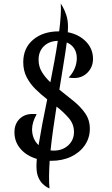

<svg xmlns="http://www.w3.org/2000/svg" viewBox="-20 -888 635 1090"><path d="M270 25Q266 25 262 25Q259 70 258.5 110Q258 150 261 182Q261 182 250 176.5Q239 171 224 157.5Q209 144 198 119.5Q187 95 187 56Q187 38 189 14Q131 -3 96.5 -43Q62 -83 62 -137Q62 -184 90.5 -212.5Q119 -241 165 -241Q173 -241 178 -241Q183 -241 188 -239Q163 -196 162 -155Q162 -99 199 -64Q208 -119 220.5 -186Q233 -253 248 -324Q213 -351 182 -381.5Q151 -412 131.5 -449.5Q112 -487 112 -535Q112 -615 168 -662.5Q224 -710 315 -710H316Q322 -758 324.5 -798Q327 -838 325 -868Q325 -868 335.5 -850.5Q346 -833 356 -803.5Q366 -774 366 -736Q366 -723 365 -705Q428 -693 468 -652Q508 -611 508 -554Q508 -508 477.5 -476.5Q447 -445 401 -445Q381 -445 370 -448Q392 -471 404 -499.5Q416 -528 416 -558Q416 -590 401 -613Q386 -636 359 -647Q352 -593 340.5 -524Q329 -455 317 -379Q357 -347 397 -315Q437 -283 463.5 -245Q490 -207 490 -157Q490 -105 461.5 -63.5Q433 -22 383.5 1.5Q334 25 270 25ZM199 -549Q199 -510 218 -479Q237 -448 266 -421Q278 -482 289 -541.5Q300 -601 308 -656Q259 -655 229 -625.5Q199 -596 199 -549ZM400 -139Q400 -183 371 -217Q342 -251 301 -283Q291 -219 282 -156Q273 -93 267 -34Q276 -33 285 -33Q335 -33 367.5 -63Q400 -93 400 -139Z"/></svg>

Font: Merienda Light
Style: Regular
Weight: 300
Designer: Eduardo Rodriguez Tunni
Foundry: Eduardo Rodriguez Tunni
Version: Version 2.001; ttfautohint (v1.8.4.7-5d5b)